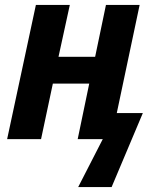

<svg xmlns="http://www.w3.org/2000/svg" viewBox="-20 -566 637 781"><path d="M298 195 398 0H296L343 -226H195L147 0H9L126 -546H264L218 -335H367L411 -546H548L455 -106H561L434 195Z"/></svg>

Font: Noto Sans SemiCondensed
Style: Bold Italic
Weight: 700
Width: 4
Italic angle: -12°
Designer: Monotype Design Team
Foundry: Monotype Imaging Inc.
Version: Version 2.013; ttfautohint (v1.8.4.7-5d5b)